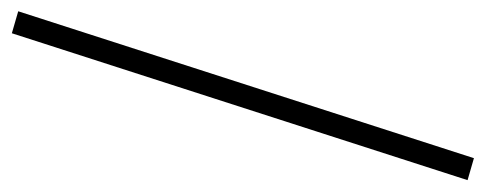

<svg xmlns="http://www.w3.org/2000/svg" viewBox="-292 -510 839 332"><g transform="rotate(90 128.0 -344.5)"><path d="M20 55 -18 44 236 -744 274 -733Z"/></g></svg>

Font: Nunito Sans 12pt ExtraLight 12pt ExtraLight
Style: Regular
Weight: 250
Version: Version 3.101;gftools[0.9.27]